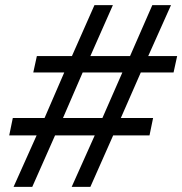

<svg xmlns="http://www.w3.org/2000/svg" viewBox="-20 -730 712 750"><path d="M658 -447H530L452 -269H578L564 -201H422L333 0H260L350 -201H195L106 0H33L123 -201H16L30 -269H154L231 -447H110L124 -511H261L349 -710H421L333 -511H488L575 -710H648L559 -511H672ZM380 -269 458 -447H303L226 -269Z"/></svg>

Font: Raleway-v4020 Medium
Style: Italic
Weight: 500
Italic angle: -12°
Designer: Matt McInerney, Pablo Impallari, Rodrigo Fuenzalida
Foundry: Matt McInerney, Pablo Impallari, Rodrigo Fuenzalida
Version: Version 4.020;PS 004.020;hotconv 1.0.88;makeotf.lib2.5.64775